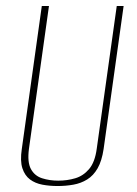

<svg xmlns="http://www.w3.org/2000/svg" viewBox="-20 -611 458 643"><path d="M173 12Q146 12 122 7.5Q98 3 80.5 -10Q63 -23 55 -47.5Q47 -72 53 -112L120 -591H144L77 -113Q71 -68 83.5 -45Q96 -22 121 -14Q146 -6 175 -6Q205 -6 232 -14Q259 -22 278.5 -45Q298 -68 304 -113L371 -591H394L327 -112Q321 -72 307 -47.5Q293 -23 272 -10Q251 3 225.5 7.5Q200 12 173 12Z"/></svg>

Font: Alumni Sans Thin
Style: Italic
Weight: 100
Italic angle: -8°
Designer: Robert E. Leuschke
Foundry: Robert E. Leuschke
Version: Version 1.016